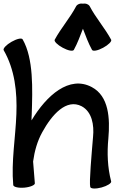

<svg xmlns="http://www.w3.org/2000/svg" viewBox="-58 -1057 699 1102"><path d="M366 -771C387 -809 402 -851 418 -892C434 -851 449 -809 470 -771C475 -761 503 -766 534 -783C564 -799 585 -820 580 -829C544 -896 492 -954 457 -1021C450 -1033 434 -1039 418 -1036C402 -1039 386 -1033 379 -1021C344 -954 292 -896 256 -829C251 -820 272 -799 302 -783C333 -766 361 -761 366 -771ZM-37 -769C27 -658 41 -529 36 -402C31 -266 6 -130 18 5C19 16 47 23 82 20C116 17 143 5 142 -5C139 -47 135 -88 132 -130C140 -189 156 -247 185 -299C240 -399 323 -493 411 -447C470 -415 483 -340 476 -271C468 -174 453 -9 460 16C462 27 492 28 525 19C558 10 583 -6 580 -16C559 -96 556 -180 564 -263C574 -378 567 -505 469 -557C340 -626 209 -510 123 -366C123 -377 123 -388 124 -398C129 -547 135 -721 72 -831C66 -841 38 -834 8 -817C-22 -800 -42 -778 -37 -769Z"/></svg>

Font: Nupuram
Style: Bold
Weight: 700
Designer: Santhosh Thottingal (santhosh.thottingal@gmail.com)
Foundry: SMC
Version: Version 1.000